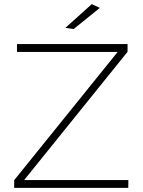

<svg xmlns="http://www.w3.org/2000/svg" viewBox="-20 -914 694 934"><path d="M604 0H49V-37.5L552.5 -661.5H62.5V-699.5H600.5V-662L97.5 -38H604.5ZM338 -772.5 298 -778.5 426.5 -894 465.5 -875.5Z"/></svg>

Font: Argentum Novus ExtraLight
Style: Regular
Weight: 250
Designer: Julieta Ulanovsky (font) & Cristiano Sobral (main changes)
Foundry: Julieta Ulanovsky (font) & Cristiano Sobral (main changes)
Version: Version 3.00;November 27, 2020;FontCreator 13.0.0.2655 64-bi